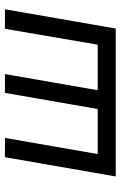

<svg xmlns="http://www.w3.org/2000/svg" viewBox="128 -628 500 797"><g transform="rotate(-90 378.5 -230.0)"><path d="M402 -75 469 -460H391L324 -75H137L204 -460H124L44 0H658L738 -460H657L591 -75Z"/></g></svg>

Font: Jost
Style: Italic
Weight: 400
Italic angle: -5°
Version: Version 3.710